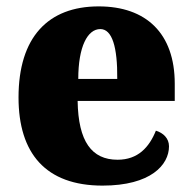

<svg xmlns="http://www.w3.org/2000/svg" viewBox="-20 -571 602 601"><path d="M301 10C452 10 509 -55 509 -113C509 -138 491 -155 468 -162C447 -110 412 -71 348 -71C267 -71 225 -128 223 -255H527V-309C527 -467 437 -551 289 -551C130 -551 38 -454 38 -266C38 -91 123 10 301 10ZM347 -324H225C225 -425 254 -480 294 -480C331 -480 348 -424 347 -324Z"/></svg>

Font: Noto Serif Ethiopic SemiCondensed Black
Style: Regular
Weight: 900
Width: 4
Designer: Monotype Design Team
Foundry: Monotype Imaging Inc.
Version: Version 2.102